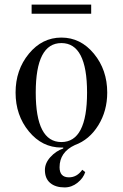

<svg xmlns="http://www.w3.org/2000/svg" viewBox="-20 -632 536 838"><path d="M118 -612H378V-572H118ZM48 -228Q48 -327 106 -397.5Q164 -468 248 -468Q332 -468 390 -397.5Q448 -327 448 -228Q448 -148 409 -85Q370 -22 307 1Q240 32 240 98Q240 142 281 142Q316 142 339 109L352 119Q344 145 318.5 165.5Q293 186 262 186Q222 186 199 166.5Q176 147 176 110Q176 80 200 53.5Q224 27 256 16V12H248Q164 12 106 -58.5Q48 -129 48 -228ZM248 -12Q360 -12 360 -228Q360 -444 248 -444Q136 -444 136 -228Q136 -12 248 -12Z"/></svg>

Font: Old Standard TT
Style: Regular
Weight: 400
Designer: Alexey Kryukov <alexios@thessalonica.org.ru>
Version: Version 1.0